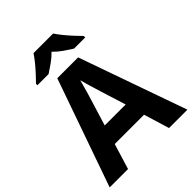

<svg xmlns="http://www.w3.org/2000/svg" viewBox="-257 -1069 1205 1205"><g transform="rotate(-45 345.0 -467.0)"><path d="M527 0 475 -170H215L163 0H0L252 -717H437L690 0ZM387 -463Q382 -480 374 -506Q366 -532 358 -559Q350 -586 345 -606Q340 -586 331.5 -556.5Q323 -527 315.5 -500.5Q308 -474 304 -463L253 -297H439ZM432 -934Q446 -912 468.5 -884.5Q491 -857 515 -831Q539 -805 557 -787V-774H458Q432 -790 401 -811.5Q370 -833 344 -860Q318 -833 288 -812Q258 -791 232 -774H133V-787Q152 -806 175.5 -831.5Q199 -857 221.5 -884.5Q244 -912 258 -934Z"/></g></svg>

Font: Noto Sans Vithkuqi
Style: Bold
Weight: 700
Version: Version 1.001; ttfautohint (v1.8.4.7-5d5b)